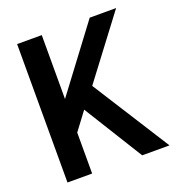

<svg xmlns="http://www.w3.org/2000/svg" viewBox="-132 -849 901 961"><g transform="rotate(-20 318.0 -368.5)"><path d="M462.4 0 267.6 -314 195.8 -218.3V0H64.5V-737.3H195.8V-397L451.2 -737.3H591.8L346.2 -412.1L607.9 0Z"/></g></svg>

Font: Epilogue SemiBold
Style: Regular
Weight: 600
Designer: Tyler Finck
Foundry: Etcetera Type Co
Version: Version 2.112